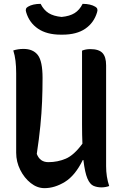

<svg xmlns="http://www.w3.org/2000/svg" viewBox="-20 -964 640 997"><path d="M211 13Q173 13 139.5 -13.5Q106 -40 85 -82Q64 -124 64 -171V-584Q64 -619 60.5 -648Q57 -677 49 -702Q74 -710 102 -710Q152 -710 176.5 -678Q201 -646 201 -559Q201 -497 198.5 -436.5Q196 -376 189.5 -310Q183 -244 171 -165Q187 -122 231 -122Q279 -122 321.5 -140Q364 -158 408 -218Q406 -262 406 -317V-701Q425 -709 449 -709Q493 -709 512 -689Q531 -669 531 -625V-101Q531 -46 547 2Q539 5 528.5 7Q518 9 507 9Q484 9 465.5 1Q447 -7 434 -37Q421 -67 413 -133H410Q370 -52 317 -19.5Q264 13 211 13ZM409 -944Q450 -944 475 -929Q491 -920 484 -900Q468 -846 423 -815Q378 -784 304 -784H296Q223 -784 177.5 -815Q132 -846 116 -900Q109 -920 125 -929Q150 -944 191 -944Q207 -912 232.5 -896Q258 -880 300 -876Q342 -880 367.5 -896Q393 -912 409 -944Z"/></svg>

Font: Recursive Mn Csl St SmB
Style: Regular
Weight: 600
Monospace: yes
Version: Version 1.079;hotconv 1.0.112;makeotfexe 2.5.65598; ttfautoh